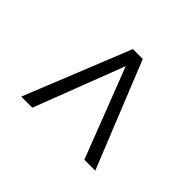

<svg xmlns="http://www.w3.org/2000/svg" viewBox="-91 -743 783 783"><g transform="rotate(-45 300.0 -351.5)"><path d="M83 -138V-201L497 -361V-342L83 -501V-565L542 -380V-323Z"/></g></svg>

Font: SUSE Thin Light
Style: Regular
Weight: 300
Version: Version 1.000